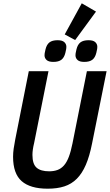

<svg xmlns="http://www.w3.org/2000/svg" viewBox="-20 -1128 664 1160"><path d="M273 -698 186 -263Q181 -243 178.5 -225Q176 -207 176 -192Q176 -137 201 -115Q226 -93 277 -93Q305 -93 327 -101Q349 -109 366 -128Q383 -147 395.5 -179.5Q408 -212 418 -262L505 -698H624L536 -260Q521 -184 498.5 -132Q476 -80 444 -48Q412 -16 369 -2Q326 12 268 12Q163 12 111 -33.5Q59 -79 59 -181Q59 -204 62.5 -229.5Q66 -255 72 -285L154 -698ZM434 -886 371 -920 474 -1108 560 -1058ZM302 -754Q274 -754 261.5 -765.5Q249 -777 249 -794Q249 -799 250 -806.5Q251 -814 255 -830Q262 -859 279 -872Q296 -885 328 -885Q356 -885 368.5 -873.5Q381 -862 381 -845Q381 -840 380 -832.5Q379 -825 375 -809Q368 -780 351 -767Q334 -754 302 -754ZM489 -754Q461 -754 448.5 -765.5Q436 -777 436 -794Q436 -799 437 -806.5Q438 -814 442 -830Q449 -859 466 -872Q483 -885 515 -885Q543 -885 555.5 -873.5Q568 -862 568 -845Q568 -840 567 -832.5Q566 -825 562 -809Q555 -780 538 -767Q521 -754 489 -754Z"/></svg>

Font: IBM Plex Sans Condensed SemiBold
Style: Italic
Weight: 600
Width: 3
Italic angle: -11°
Designer: Mike Abbink, Paul van der Laan, Pieter van Rosmalen
Foundry: Bold Monday
Version: Version 1.3